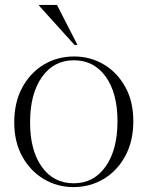

<svg xmlns="http://www.w3.org/2000/svg" viewBox="-20 -752 601 782"><path d="M279 10Q213.5 10 158.8 -22.5Q104 -55 71 -114.2Q38 -173.5 38 -253.5Q38 -335 70.5 -395.2Q103 -455.5 158.2 -488.8Q213.5 -522 282 -522Q348 -522 402.8 -489.5Q457.5 -457 490.2 -398Q523 -339 523 -258.5Q523 -177 490.2 -116.5Q457.5 -56 402 -23Q346.5 10 279 10ZM280 -5.5Q362 -5.5 410.2 -73.8Q458.5 -142 458.5 -258.5Q458.5 -373 410.5 -439.8Q362.5 -506.5 281 -506.5Q199 -506.5 150.8 -438.2Q102.5 -370 102.5 -253.5Q102.5 -139 150.5 -72.2Q198.5 -5.5 280 -5.5ZM295.5 -569H283.5L139.5 -728.5V-732H212Z"/></svg>

Font: Newsreader 72pt Light
Style: Regular
Weight: 300
Designer: Hugues Gentile
Foundry: Production Type
Version: Version 1.003; ttfautohint (v1.8.3)